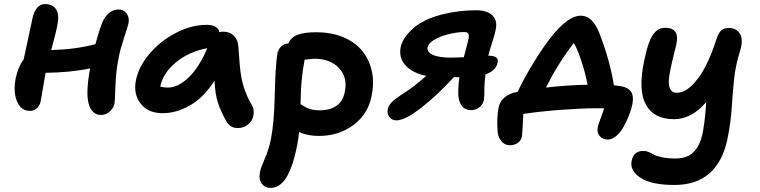

<svg xmlns="http://www.w3.org/2000/svg" viewBox="-20 -610 3767 952"><path d="M128.9 -60.1Q84.5 -60.1 64.5 -107.2Q44.4 -154.3 58.1 -223.1Q70.3 -279.8 97.2 -314.9Q135.3 -489.7 141.1 -519Q147.5 -550.3 163.1 -570.1Q178.7 -589.8 202.1 -589.8Q241.2 -589.8 258.1 -563.5Q274.9 -537.1 265.1 -488.8Q259.3 -454.6 233.9 -361.8Q357.9 -365.2 453.1 -391.1Q470.7 -457 487.8 -500Q500.5 -528.8 521 -545.9Q541.5 -563 567.9 -563Q593.3 -563 607.9 -542.7Q622.6 -522.5 617.2 -495.1Q613.3 -478 594.5 -420.9Q575.7 -363.8 568.8 -326.2Q554.7 -256.8 552.2 -182.1Q549.8 -107.4 547.9 -97.2Q542.5 -73.2 523.9 -56.6Q505.4 -40 481 -40Q447.3 -40 429.9 -70.6Q412.6 -101.1 413.3 -152.3Q414.1 -203.6 426.8 -271Q330.6 -250.5 206.1 -249Q183.6 -116.2 182.1 -109.9Q178.7 -88.4 163.6 -74.2Q148.4 -60.1 128.9 -60.1Z M786.6 -48.8Q713.4 -48.8 677 -96.7Q640.6 -144.5 653.8 -210.9Q667 -279.3 721.2 -343.3Q775.4 -407.2 852.3 -447Q929.2 -486.8 1004.9 -486.8Q1059.6 -486.8 1067.9 -450.2Q1076.7 -453.1 1085.9 -453.1Q1118.7 -453.1 1138.9 -433.3Q1159.2 -413.6 1161.6 -381.8Q1168.9 -271 1175.3 -234.9Q1188 -158.7 1227.1 -91.8Q1237.8 -74.7 1238 -54.2Q1238.3 -33.7 1229.2 -16.1Q1220.2 1.5 1201.4 13.2Q1182.6 24.9 1158.7 24.9Q1123 24.9 1104 -5.9Q1075.2 -56.6 1060.8 -100.1Q1046.4 -143.6 1043.9 -210Q990.2 -126.5 922.4 -87.6Q854.5 -48.8 786.6 -48.8ZM774.9 -182.1V-180.2Q792 -175.8 812 -175.8Q863.8 -175.8 916.3 -226.8Q968.8 -277.8 1007.8 -371.1Q915.5 -353.5 851.8 -300.3Q788.1 -247.1 774.9 -182.1Z M1561 64Q1504.9 64 1462.9 44.9Q1460 76.2 1454.1 106.9Q1446.8 144 1438.7 173.8Q1430.7 203.6 1418.9 232.2Q1407.2 260.7 1393.6 279.8Q1379.9 298.8 1361.3 310.3Q1342.8 321.8 1321.3 321.8Q1293.9 321.8 1278.1 301.3Q1262.2 280.8 1269 243.2Q1272.9 222.2 1293 176.5Q1313 130.9 1323.2 80.1Q1339.4 0.5 1342.3 -138.4Q1345.2 -277.3 1355 -342.8Q1359.4 -365.7 1374.3 -379.9Q1389.2 -394 1409.2 -394Q1421.9 -424.3 1455.1 -437.3Q1488.3 -450.2 1548.3 -450.2Q1619.1 -450.2 1677 -427.5Q1734.9 -404.8 1771.2 -363.3Q1807.6 -321.8 1822.3 -263.4Q1836.9 -205.1 1822.3 -133.8Q1805.2 -44.4 1732.4 9.8Q1659.7 64 1561 64ZM1489.3 -306.2Q1481.9 -270.5 1477.5 -227.5Q1473.1 -184.6 1472.4 -165.3Q1471.7 -146 1470.2 -94.2Q1471.2 -93.8 1476.3 -90.3Q1481.4 -86.9 1482.9 -85.9Q1484.4 -85 1489.5 -81.8Q1494.6 -78.6 1497.3 -77.4Q1500 -76.2 1505.6 -73.7Q1511.2 -71.3 1515.1 -70.1Q1519 -68.8 1525.4 -67.1Q1531.7 -65.4 1537.4 -64.7Q1543 -64 1550 -63.5Q1557.1 -63 1564.9 -63Q1615.2 -63 1648.2 -85.4Q1681.2 -107.9 1689.9 -155.8Q1704.1 -227.5 1660.4 -273.2Q1616.7 -318.8 1539.1 -318.8Q1530.8 -318.8 1490.2 -314Q1489.3 -311 1489.3 -306.2Z M1945.8 -13.2Q1923.3 -13.2 1910.9 -30Q1898.4 -46.9 1902.8 -69.8Q1906.2 -86.4 1920.9 -101.6Q1935.5 -116.7 1965.8 -137.2Q2033.2 -179.2 2093.3 -233.9Q2027.3 -247.1 1991.7 -284.9Q1956.1 -322.8 1966.8 -377Q1977.1 -423.3 2028.8 -469.5Q2080.6 -515.6 2174.8 -539.1Q2255.4 -559.1 2340.8 -559.1Q2396.5 -559.1 2421.9 -533.2Q2447.3 -507.3 2438 -463.9Q2435.1 -445.3 2420.4 -399.7Q2405.8 -354 2400.9 -334Q2425.8 -334 2438.7 -326.4Q2451.7 -318.8 2446.8 -298.8Q2439.9 -259.8 2387.2 -241.2Q2381.8 -195.8 2381.8 -178.2Q2381.8 -125 2379.9 -116.2Q2376 -94.7 2358.6 -79.3Q2341.3 -64 2315.9 -64Q2261.2 -64 2252.9 -132.8Q2250 -170.9 2257.8 -227.1H2230Q2152.3 -141.6 2070.8 -77.4Q1989.3 -13.2 1945.8 -13.2ZM2100.1 -376Q2095.7 -352.5 2125.2 -338.4Q2154.8 -324.2 2219.2 -324.2Q2235.8 -324.2 2279.8 -326.2Q2283.7 -343.3 2292.5 -375Q2301.3 -406.7 2303.2 -417Q2306.6 -436 2301.8 -443.6Q2296.9 -451.2 2281.2 -451.2Q2246.1 -451.2 2198.2 -439Q2160.2 -429.2 2131.8 -411.9Q2103.5 -394.5 2100.1 -376Z M2993.7 82Q2967.3 82 2952.9 64Q2938.5 45.9 2943.8 21Q2945.3 11.2 2957.8 -22Q2970.2 -55.2 2975.6 -73.2H2933.6Q2863.8 -73.2 2758.1 -65.2Q2652.3 -57.1 2574.7 -44.9Q2570.3 55.2 2567.9 65.9Q2563.5 86.9 2547.6 98.4Q2531.7 109.9 2507.8 109.9Q2481 109.9 2463.9 87.4Q2446.8 64.9 2446.8 32.2Q2442.9 -23.9 2451.7 -74.2Q2457.5 -103 2474.9 -120.8Q2492.2 -138.7 2524.9 -149.9Q2528.8 -150.9 2536.1 -152.3Q2543.5 -153.8 2546.9 -154.8Q2569.8 -205.1 2607.7 -269.5Q2645.5 -334 2681.6 -384.8Q2785.2 -532.2 2859.9 -532.2Q2918 -532.2 2951.7 -445.8Q3004.4 -310.5 3023.9 -187Q3026.9 -186.5 3032.2 -186Q3037.6 -185.5 3040 -185.1Q3087.4 -181.2 3106 -159.2Q3124.5 -137.2 3114.7 -89.8Q3109.9 -67.4 3099.4 -39.8Q3088.9 -12.2 3073.5 16.1Q3058.1 44.4 3036.9 63.2Q3015.6 82 2993.7 82ZM2744.6 -279.8Q2722.2 -244.6 2687 -175.8Q2797.4 -188.5 2893.6 -189.9Q2881.8 -249.5 2863 -306.4Q2844.2 -363.3 2825.7 -397Q2785.6 -346.7 2744.6 -279.8Z M3323.7 307.1Q3211.4 307.1 3156.7 272Q3102.1 236.8 3111.8 188Q3121.1 138.2 3170.9 138.2Q3183.6 138.2 3197.3 144Q3210.9 149.9 3223.1 157Q3235.4 164.1 3263.4 169.9Q3291.5 175.8 3330.1 175.8Q3387.7 175.8 3419.4 143.6Q3451.2 111.3 3463.9 50.8Q3467.8 30.8 3470.9 8.3Q3474.1 -14.2 3475.1 -25.4Q3476.1 -36.6 3478.8 -66.7Q3481.4 -96.7 3481.9 -104Q3408.2 -19 3322.8 -19Q3223.1 -19 3183.3 -89.6Q3143.6 -160.2 3172.9 -303.2Q3183.1 -354.5 3194.8 -388.9Q3206.5 -423.3 3220 -440.9Q3233.4 -458.5 3246.8 -465.3Q3260.3 -472.2 3277.8 -472.2Q3353 -472.2 3333 -388.2Q3329.6 -375 3323.2 -348.1Q3297.4 -245.1 3295.9 -208Q3295.4 -150.4 3335 -149.9Q3373 -149.9 3410.9 -186.8Q3448.7 -223.6 3478.8 -282.2Q3508.8 -340.8 3532.7 -417Q3543 -447.3 3556.2 -459.2Q3569.3 -471.2 3594.7 -471.2Q3630.9 -471.2 3648.7 -442.9Q3666.5 -414.6 3649.9 -358.9Q3627 -285.6 3620.1 -220.9Q3613.3 -156.2 3608.4 -79.6Q3603.5 -2.9 3587.9 74.2Q3541.5 307.1 3323.7 307.1Z"/></svg>

Font: Shantell Sans Irregular Bouncy
Style: Italic
Weight: 600
Italic angle: -11.31°
Designer: Stephen Nixon, Anya Danilova, Shantell Martin
Foundry: Arrow Type
Version: Version 1.006;[9816181b4]